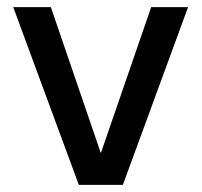

<svg xmlns="http://www.w3.org/2000/svg" viewBox="-20 -516 563 536"><path d="M200 0 17 -496H122L261 -90H262L402 -496H505L323 0Z"/></svg>

Font: DM Sans 28pt Medium
Style: Regular
Weight: 500
Version: Version 4.004;gftools[0.9.30]